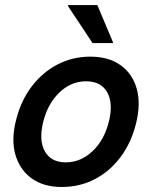

<svg xmlns="http://www.w3.org/2000/svg" viewBox="-20 -736 607 766"><path d="M226.7 10Q153.3 10 105.8 -24.6Q58.3 -59.2 41.2 -119.6Q24.2 -180 44.2 -257.5Q63.3 -334.2 106.3 -390.8Q149.2 -447.5 209.6 -478.8Q270 -510 340 -510Q413.3 -510 460.8 -476.2Q508.3 -442.5 525.4 -382.1Q542.5 -321.7 522.5 -242.5Q503.3 -165.8 460.8 -109.2Q418.3 -52.5 358.3 -21.2Q298.3 10 226.7 10ZM242.5 -88.3Q301.7 -88.3 348.8 -132.5Q395.8 -176.7 414.2 -250Q432.5 -323.3 407.9 -367.5Q383.3 -411.7 323.3 -411.7Q264.2 -411.7 217.5 -367.5Q170.8 -323.3 152.5 -250Q134.2 -176.7 158.8 -132.5Q183.3 -88.3 242.5 -88.3ZM349.2 -564.2 250.8 -712.5 251.7 -715.8H368.3L430.8 -567.5L430 -564.2Z"/></svg>

Font: Funnel Sans Medium
Style: Italic
Weight: 500
Italic angle: -14.036°
Version: Version 1.000; Beta; Release 5; Build 24; ttfautohint (v1.8.